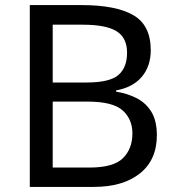

<svg xmlns="http://www.w3.org/2000/svg" viewBox="-20 -734 690 754"><path d="M301 -714Q435 -714 503.5 -674.5Q572 -635 572 -537Q572 -474 537 -432.5Q502 -391 436 -379V-374Q481 -367 517.5 -348Q554 -329 575 -294Q596 -259 596 -203Q596 -106 529.5 -53Q463 0 348 0H97V-714ZM319 -410Q411 -410 445 -439.5Q479 -469 479 -527Q479 -586 437.5 -611.5Q396 -637 305 -637H187V-410ZM187 -335V-76H331Q426 -76 463 -113Q500 -150 500 -210Q500 -266 461.5 -300.5Q423 -335 324 -335Z"/></svg>

Font: Noto Sans Ugaritic
Style: Regular
Weight: 400
Designer: Monotype Design Team
Foundry: Monotype Imaging Inc.
Version: Version 2.001; ttfautohint (v1.8.4.7-5d5b)